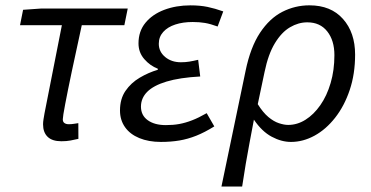

<svg xmlns="http://www.w3.org/2000/svg" viewBox="-20 -518 1387 717"><path d="M209.3 9.5Q174.9 9.5 157.9 -7.1Q140.8 -23.6 140.8 -53.8Q140.8 -62.4 142.5 -72.8Q144.2 -83.1 146.3 -95.2L211.1 -424H54.8L66.2 -481.4L133.2 -486.1H457L444.4 -424H285.4Q264.4 -329.1 248.5 -253Q232.5 -177 223.5 -129.5Q214.5 -82.1 214.5 -72.5Q214.5 -62.5 220.9 -58.3Q227.3 -54.1 236.7 -54.1Q247.3 -54.1 255.7 -55.6Q264.1 -57.1 272.5 -58.1L272.8 0.5Q258.1 3.9 243.2 6.7Q228.4 9.5 209.3 9.5Z M580.8 12Q535 12 500.3 -2.3Q465.6 -16.6 446.9 -43.1Q428.1 -69.7 428.1 -105.4Q428.1 -148.7 448.6 -178.6Q469.2 -208.6 501.7 -227.8Q534.1 -247 569.3 -257.4V-261.4Q540.6 -272.4 518.9 -297.2Q497.2 -322 497.2 -356Q497.2 -401.3 523.1 -432.8Q548.9 -464.4 593.1 -481.2Q637.3 -498 691.3 -498Q727 -498 755 -492.2Q782.9 -486.4 813.7 -475.4L792.7 -419Q766 -428.8 745.5 -432.3Q725 -435.8 699.7 -435.8Q663 -435.8 634.5 -426.4Q606.1 -417.1 589.5 -398.7Q573 -380.3 573 -354.6Q573 -325 596.7 -305.2Q620.4 -285.5 655.4 -285.5Q672.3 -285.5 687 -287.9Q701.7 -290.3 720 -294.7L727.7 -232.4Q650.9 -228.2 601.9 -213.4Q553 -198.6 529.7 -175Q506.4 -151.4 506.4 -119.9Q506.4 -87.3 531.7 -69.1Q557 -50.8 599.4 -50.8Q626.9 -50.8 649.8 -55Q672.7 -59.2 697.2 -68.7Q721.7 -78.1 751.8 -95.4L780.3 -46Q744.2 -23.6 712.8 -11.1Q681.3 1.4 649.7 6.7Q618 12 580.8 12Z M807 178.5 897.3 -254.4Q915.4 -341.7 951 -395.6Q986.7 -449.4 1034.3 -473.8Q1082 -498.1 1135.5 -498.1Q1215.8 -498.1 1260.9 -447.2Q1306.1 -396.4 1306.1 -314.1Q1306.1 -241.8 1286 -182Q1265.9 -122.1 1231.6 -78.5Q1197.4 -34.8 1154.6 -11.4Q1111.8 12 1066.6 12Q1030.9 12 994.4 -7.6Q958 -27.1 928.2 -71.1Q919.3 -24.2 911.9 15.1Q904.5 54.5 897.8 93.6Q891.1 132.8 884.3 178.5ZM1056.1 -51.5Q1090.1 -51.5 1120.8 -70.8Q1151.6 -90.1 1176.1 -125.1Q1200.7 -160.2 1214.7 -208Q1228.8 -255.7 1228.8 -312.1Q1228.8 -367 1202 -400.8Q1175.3 -434.6 1127.6 -434.6Q1094.3 -434.6 1062.9 -416.1Q1031.5 -397.7 1006.6 -356.7Q981.6 -315.7 967.9 -248.9L942.6 -129Q962.1 -97.8 982.2 -81Q1002.4 -64.2 1021.7 -57.9Q1040.9 -51.5 1056.1 -51.5Z"/></svg>

Font: Source Sans 3
Style: Italic
Weight: 200
Italic angle: -11°
Designer: Paul D. Hunt
Foundry: Adobe
Version: Version 3.046;hotconv 1.0.118;makeotfexe 2.5.65603